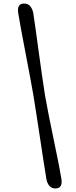

<svg xmlns="http://www.w3.org/2000/svg" viewBox="-20 -840 428 1085"><path d="M168.8 -301.1Q176.1 -255.9 185.8 -193.4Q195.5 -130.9 205.8 -62.9Q216.2 5.2 225.5 67Q234.9 128.8 242.3 172.4Q246.8 196.9 260 211.3Q273.2 225.8 294.2 225Q337 223.8 326.3 167.3Q319.8 127.2 307.6 66.7Q295.4 6.2 281.4 -61.4Q267.4 -128.9 254.8 -192.2Q242.2 -255.5 234.4 -300.8Q227.3 -346.4 218.1 -409.6Q208.9 -472.7 199.8 -540Q190.8 -607.2 182.4 -667.4Q174 -727.6 167.9 -767Q162.8 -791.7 149.6 -806.1Q136.4 -820.5 115 -819.9Q73.4 -819.3 83.5 -762.5Q90.3 -720.2 101.6 -660Q112.9 -599.8 125.6 -533.8Q138.2 -467.9 149.7 -406.6Q161.1 -345.3 168.8 -301.1Z"/></svg>

Font: Fraunces 72pt Soft Black
Style: Italic
Weight: 900
Italic angle: -16°
Version: Version 1.000;[b76b70a41]